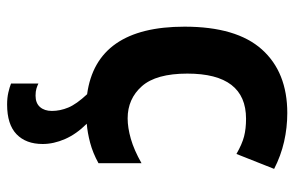

<svg xmlns="http://www.w3.org/2000/svg" viewBox="-164 -432 828 540"><g transform="rotate(90 250.0 -162.0)"><path d="M274 232Q255 232 240 228.5Q225 225 215 221V144Q221 147 229 149.5Q237 152 249 152Q270 152 281 139.5Q292 127 292 106Q292 83 282.5 60Q273 37 245 7Q55 -19 55 -267Q55 -413 119 -484.5Q183 -556 298 -556Q339 -556 378.5 -547Q418 -538 455 -519L413 -413Q385 -429 363.5 -434.5Q342 -440 314 -440Q187 -440 187 -275Q187 -187 222.5 -147Q258 -107 313 -107Q339 -107 370.5 -116Q402 -125 439 -146V-25Q410 -9 381.5 -1.5Q353 6 328 8Q357 37 371 69Q385 101 385 132Q385 179 357.5 205.5Q330 232 274 232Z"/></g></svg>

Font: Noto Sans Mono ExtraCondensed
Style: Bold
Weight: 700
Width: 2
Designer: Monotype Design Team
Foundry: Monotype Imaging Inc.
Version: Version 2.014